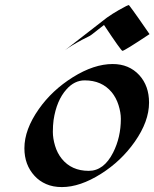

<svg xmlns="http://www.w3.org/2000/svg" viewBox="-20 -740 618 768"><path d="M227.5 8.3Q191.9 8.3 164.6 -3.7Q137.2 -15.6 118.2 -36.6Q77.6 -80.6 77.6 -147Q77.6 -221.7 135.3 -303.7Q188 -378.9 271.5 -431.2Q356 -483.9 430.7 -483.9Q496.1 -483.9 537.1 -439.5Q576.2 -396.5 576.2 -329.6Q576.2 -254.4 519 -172.9Q464.8 -95.7 384.3 -44.9Q300.3 8.3 227.5 8.3ZM463.4 -264.6Q463.4 -290 454.1 -319.6Q444.8 -349.1 426.8 -371.1Q387.2 -418.5 318.8 -418.5Q277.8 -418.5 246.1 -382.8Q206.1 -338.4 194.3 -259.8Q191.4 -238.3 191.4 -212.4Q191.4 -186.5 200.2 -157Q209 -127.4 227.1 -105Q266.1 -56.6 335 -56.6Q395.5 -56.6 432.6 -129.9Q463.4 -190.9 463.4 -264.6ZM469.7 -536.6Q464.8 -536.6 396 -640.1L346.7 -601.6Q339.8 -596.2 331.5 -592.5Q323.2 -588.9 309.6 -581.5Q263.2 -556.6 239.7 -539.1L388.7 -654.8Q423.8 -684.1 484.9 -715.8Q493.2 -719.7 494.4 -719.7Q495.6 -719.7 496.8 -718.3Q498 -716.8 499.5 -714.8Q503.9 -709 513.2 -696.3Q525.9 -679.2 578.1 -603.5Q477.5 -536.6 469.7 -536.6Z"/></svg>

Font: Fondamento
Style: Italic
Weight: 400
Italic angle: -12°
Version: Version 1.000